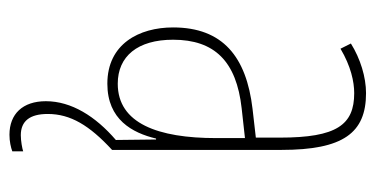

<svg xmlns="http://www.w3.org/2000/svg" viewBox="-214 -363 794 406"><g transform="rotate(90 183.0 -160.0)"><path d="M221 136C221 88 245 48 297 0V-358C297 -489 261 -537 177 -537C143 -537 104 -525 72 -505L83 -483C120 -505 153 -512 177 -512C244 -512 271 -475 271 -355V-304L210 -297C100 -284 38 -234 38 -129C38 -57 73 10 157 10C233 10 261 -43 273 -93H275L276 -8C226 35 194 86 194 140C194 189 221 217 265 217C279 217 292 214 300 211V188C294 190 278 193 266 193C236 193 221 174 221 136ZM209 -274 272 -281V-220C272 -97 241 -12 157 -12C99 -12 64 -54 64 -129C64 -217 110 -263 209 -274Z"/></g></svg>

Font: Noto Sans Sinhala ExtraCondensed Thin
Style: Regular
Weight: 100
Width: 2
Designer: Jelle Bosma - Monotype Design Team
Foundry: Monotype Imaging Inc.
Version: Version 2.006